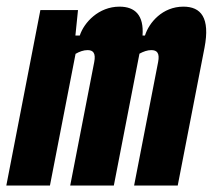

<svg xmlns="http://www.w3.org/2000/svg" viewBox="-26 -572 666 592"><path d="M325 0 404 -406.5C416 -413 428.5 -417.5 440.5 -417.5C458 -417.5 467 -408.5 461.5 -380.5L387.5 0H522L604.5 -424.5C622.5 -517.5 593.5 -551.5 539.5 -551.5C475 -551.5 433.5 -502.5 421 -462.5H413.5C418 -525 390.5 -551.5 342.5 -551.5C278 -551.5 233 -502.5 220 -462.5H206.5L214.5 -541H98.5L-6.5 0H128L207 -406C219 -413 232 -417.5 244 -417.5C261 -417.5 270 -408.5 264.5 -380.5L190.5 0Z"/></svg>

Font: Monaspace Neon ExtraBold
Style: Italic
Weight: 800
Italic angle: -11°
Designer: Riley Cran & the Lettermatic Team
Foundry: Lettermatic
Version: Version 1.200 (Monaspace Neon)